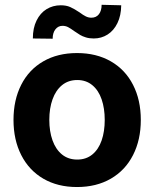

<svg xmlns="http://www.w3.org/2000/svg" viewBox="-20 -754 630 785"><path d="M35.2 -263.7Q35.2 -345.2 66.7 -407.2Q98.1 -469.2 157 -503.2Q215.8 -537.1 294.9 -537.1Q374 -537.1 433.1 -503.2Q492.2 -469.2 523.9 -407.2Q555.7 -345.2 555.7 -263.7Q555.7 -182.1 523.9 -119.9Q492.2 -57.6 433.1 -23.4Q374 10.7 294.9 10.7Q215.8 10.7 157.2 -23.4Q98.6 -57.6 66.9 -119.9Q35.2 -182.1 35.2 -263.7ZM408.2 -263.7Q408.2 -311 395.5 -347.9Q382.8 -384.8 357.4 -405.8Q332 -426.8 295.9 -426.8Q259.3 -426.8 233.6 -405.8Q208 -384.8 194.8 -347.9Q181.6 -311 181.6 -263.7Q181.6 -216.8 194.8 -179.9Q208 -143.1 233.6 -122.3Q259.3 -101.6 295.9 -101.6Q332 -101.6 357.4 -122.3Q382.8 -143.1 395.5 -179.7Q408.2 -216.3 408.2 -263.7ZM228.5 -732.4Q251 -732.4 267.3 -725.1Q283.7 -717.8 305.7 -703.1Q319.8 -692.4 330.8 -687Q341.8 -681.6 353.5 -681.6Q373.5 -681.6 384.5 -696Q395.5 -710.4 395.5 -734.4L475.6 -732.4Q475.1 -690.4 460.2 -659.7Q445.3 -628.9 419.9 -612.8Q394.5 -596.7 363.3 -596.7Q345.2 -596.7 331.1 -601.1Q316.9 -605.5 307.6 -611.1Q298.3 -616.7 283.2 -627Q268.6 -637.7 258.3 -643.1Q248 -648.4 235.4 -648.4Q217.8 -648.4 206.5 -634Q195.3 -619.6 195.3 -595.7L114.3 -596.7Q114.3 -639.2 129.4 -669.9Q144.5 -700.7 170.4 -716.6Q196.3 -732.4 228.5 -732.4Z"/></svg>

Font: Pretendard
Style: Bold
Weight: 700
Designer: Base glyphs from Inter by Rasmus Andersson; Hangeul glyphs from Noto Sans CJK(Source Han Sans) by Jang Soo-young and Kan
Foundry: Kil Hyung-jin
Version: Version 1.309